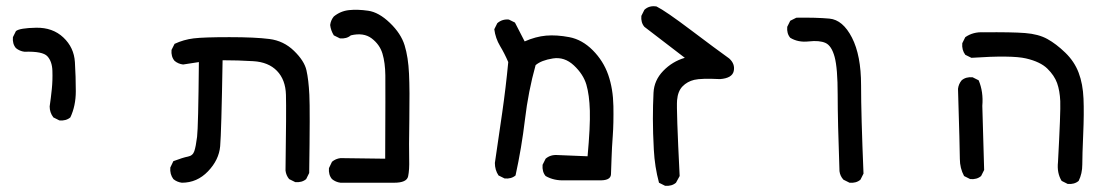

<svg xmlns="http://www.w3.org/2000/svg" viewBox="-20 -470 3540 617"><path d="M170.9 -83 151.4 -92.8Q139.6 -108.4 139.6 -127.9Q143.6 -155.3 146.5 -183.6Q149.4 -211.9 148.4 -242.2Q147.5 -272.5 132.3 -289.1Q117.2 -305.7 58.6 -303.7Q43 -305.7 31.2 -315.4Q19.5 -329.1 21.5 -350.6L31.2 -370.1Q43 -379.9 96.2 -380.9Q149.4 -381.8 183.6 -349.6Q217.8 -317.4 220.7 -270.5Q223.6 -223.6 223.6 -176.8Q223.6 -129.9 206.1 -92.8Q192.4 -81.1 170.9 -83Z M564.5 117.2Q548.8 115.2 537.1 105.5Q525.4 89.8 527.3 68.4L537.1 47.9Q568.4 36.1 584 33.2Q599.6 30.3 604.5 15.6Q609.4 1 613.3 -30.3Q617.2 -61.5 619.1 -270.5L568.4 -262.7Q552.7 -264.6 541 -274.4Q529.3 -288.1 531.2 -309.6L541 -329.1Q570.3 -342.8 602.5 -346.7Q634.8 -350.6 717.3 -350.6Q799.8 -350.6 845.7 -344.7Q891.6 -338.9 924.8 -306.6Q958 -274.4 964.8 -244.1Q971.7 -213.9 974.1 -165.5Q976.6 -117.2 973.6 85.9L963.9 105.5Q950.2 117.2 928.7 115.2L909.2 105.5Q899.4 93.8 897.5 78.1Q900.4 -117.2 898.9 -165.5Q897.5 -213.9 870.1 -242.2Q842.8 -270.5 793.9 -273.4Q745.1 -276.4 695.3 -276.4Q691.4 -43.9 687.5 0Q683.6 43.9 648.4 80.6Q613.3 117.2 564.5 117.2Z M1074.2 117.2Q1058.6 115.2 1046.9 105.5Q1035.2 91.8 1037.1 70.3L1046.9 49.8Q1058.6 40 1074.2 38.1L1217.8 40Q1218.8 -187.5 1218.3 -228Q1217.8 -268.6 1209 -297.9Q1200.2 -327.1 1174.3 -346.7Q1148.4 -366.2 1107.4 -356.4Q1093.8 -344.7 1072.3 -346.7L1052.7 -356.4Q1043 -372.1 1041 -389.6Q1043 -405.3 1052.7 -417Q1074.2 -434.6 1101.6 -437.5Q1128.9 -440.4 1163.1 -435.5Q1197.3 -430.7 1232.9 -396.5Q1268.6 -362.3 1280.3 -324.2Q1292 -286.1 1294.4 -232.9Q1296.9 -179.7 1295.4 -86.4Q1293.9 6.8 1294.9 41.5Q1295.9 76.2 1291.5 96.7Q1287.1 117.2 1246.6 117.2Q1206.1 117.2 1074.2 117.2Z M1795.9 109.4Q1760.7 111.3 1733.4 95.7Q1721.7 82 1723.6 59.6L1733.4 40Q1749 26.4 1772.5 28.3L1868.2 32.2Q1877 -63.5 1875.5 -114.3Q1874 -165 1864.3 -198.2Q1854.5 -231.4 1824.2 -259.8Q1793.9 -288.1 1756.8 -282.2Q1719.7 -276.4 1701.2 -260.7Q1677.7 -176.8 1667 -85.9Q1656.2 4.9 1636.7 93.8Q1623 105.5 1601.6 103.5L1582 93.8Q1570.3 76.2 1570.3 53.7Q1582 -26.4 1593.8 -107.4Q1605.5 -188.5 1613.3 -270.5Q1601.6 -297.9 1586.9 -322.3Q1572.3 -346.7 1568.4 -376L1578.1 -395.5Q1593.8 -409.2 1615.2 -407.2L1634.8 -397.5L1666 -336.9Q1701.2 -352.5 1734.9 -355.5Q1768.6 -358.4 1809.6 -350.6Q1850.6 -342.8 1884.8 -308.6Q1918.9 -274.4 1934.6 -229.5Q1950.2 -184.6 1951.2 -128.9Q1952.1 -73.2 1949.2 -34.2Q1946.3 4.9 1945.3 37.1Q1944.3 69.3 1943.4 90.3Q1942.4 111.3 1903.3 109.4Z M2117.2 127 2097.7 117.2Q2084 66.4 2081.1 11.2Q2078.1 -43.9 2078.1 -87.9Q2078.1 -131.8 2080.1 -171.9Q2082 -211.9 2111.3 -242.2Q2140.6 -272.5 2180.7 -284.2L2050.8 -383.8Q2039.1 -397.5 2041 -418.9L2050.8 -438.5Q2066.4 -453.1 2089.8 -449.2Q2119.1 -434.6 2200.7 -373Q2282.2 -311.5 2323.2 -282.2Q2342.8 -264.6 2337.9 -241.7Q2333 -218.8 2293.9 -215.8Q2233.4 -218.8 2210.9 -213.4Q2188.5 -208 2173.3 -192.4Q2158.2 -176.8 2155.8 -147.9Q2153.3 -119.1 2164.1 95.7L2152.3 117.2Q2138.7 128.9 2117.2 127Z M2710 117.2 2690.4 107.4Q2679.7 95.7 2677.7 80.1Q2671.9 -81.1 2671.9 -166Q2671.9 -251 2662.1 -287.1Q2652.3 -323.2 2632.8 -332Q2613.3 -340.8 2579.1 -336.9Q2544.9 -333 2519.5 -348.6Q2507.8 -362.3 2509.8 -383.8L2519.5 -403.3L2539.1 -413.1Q2602.5 -414.1 2645.5 -410.2Q2688.5 -406.2 2717.8 -349.1Q2747.1 -292 2747.1 -196.3Q2747.1 -100.6 2754.9 87.9L2745.1 107.4Q2731.4 119.1 2710 117.2Z M3411.1 121.1 3391.6 111.3Q3376 85.9 3379.9 50.8Q3388.7 -111.3 3387.2 -145Q3385.7 -178.7 3377 -203.1Q3368.2 -227.5 3345.7 -249.5Q3323.2 -271.5 3277.3 -282.2Q3231.4 -293 3101.6 -284.2L3082 -293.9Q3070.3 -309.6 3072.3 -331.1L3082 -350.6Q3107.4 -368.2 3140.6 -366.2Q3231.4 -367.2 3274.4 -363.8Q3317.4 -360.4 3345.7 -344.7Q3374 -329.1 3403.3 -300.8Q3432.6 -272.5 3446.3 -236.3Q3460 -200.2 3461.9 -152.8Q3463.9 -105.5 3460.9 -38.1Q3458 29.3 3458 58.6Q3458 87.9 3446.3 111.3Q3432.6 123 3411.1 121.1ZM3097.7 105.5 3078.1 95.7Q3064.5 70.3 3064.5 40.5Q3064.5 10.7 3058.6 -184.6Q3060.5 -200.2 3070.3 -211.9Q3084 -223.6 3105.5 -221.7L3125 -211.9Q3140.6 -174.8 3136.7 -129.9L3142.6 76.2L3132.8 95.7Q3119.1 107.4 3097.7 105.5Z"/></svg>

Font: JasonHandwriting4
Style: Regular
Weight: 400
Version: Version 1.01.21